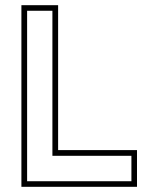

<svg xmlns="http://www.w3.org/2000/svg" viewBox="-20 -720 586 740"><path d="M62.5 0V-700H204V-141.5H508V0ZM84.5 -21.5H486.5V-119.5H182V-678.5H84.5Z"/></svg>

Font: Tourney ExtraLight
Style: Regular
Weight: 250
Designer: Tyler Finck
Foundry: Etcetera Type Co
Version: Version 1.015